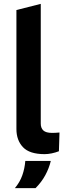

<svg xmlns="http://www.w3.org/2000/svg" viewBox="-20 -790 347 994"><path d="M211 8Q133 8 99 -28Q65 -64 65 -122V-738L191 -770V-150Q191 -127 204.5 -114.5Q218 -102 250 -102Q258 -102 268 -102.5Q278 -103 288 -104L285 -7Q267 0 247.5 4Q228 8 211 8ZM57 184Q83 153 95.5 117.5Q108 82 111 43H243Q234 81 214.5 117Q195 153 164 184Z"/></svg>

Font: REM Medium
Style: Regular
Weight: 500
Designer: Octavio Pardo
Foundry: Ashler Design
Version: Version 1.005;gftools[0.9.28]